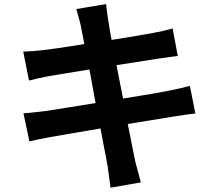

<svg xmlns="http://www.w3.org/2000/svg" viewBox="-20 -833 1040 915"><path d="M884.8 -423.8 911.1 -292Q891.6 -291 805.7 -277.3Q620.1 -247.1 588.9 -242.2Q597.7 -195.3 610.4 -133.8Q623 -72.3 625 -61.5Q626 -55.7 651.4 36.1L506.8 61.5Q495.1 -28.3 493.2 -39.1Q491.2 -51.8 486.3 -77.6Q481.4 -103.5 473.1 -145.5Q464.8 -187.5 459 -220.7Q323.2 -198.2 219.7 -179.7Q155.3 -168 120.1 -159.2L91.8 -293Q114.3 -293.9 196.3 -303.7Q218.8 -306.6 301.3 -320.3Q383.8 -334 435.5 -341.8L406.2 -502Q355.5 -494.1 286.6 -482.4Q217.8 -470.7 210 -469.7Q160.2 -460 118.2 -449.2L90.8 -586.9Q140.6 -588.9 183.6 -593.8Q230.5 -598.6 381.8 -623Q377 -647.5 371.1 -678.7Q365.2 -710 364.3 -713.9Q362.3 -724.6 343.8 -790L485.4 -813.5Q486.3 -809.6 489.7 -779.8Q493.2 -750 496.1 -735.4Q498 -718.8 511.7 -642.6Q657.2 -666 709 -675.8Q757.8 -684.6 802.7 -697.3L827.1 -566.4Q814.5 -565.4 780.3 -560.1Q746.1 -554.7 735.4 -553.7L535.2 -522.5L566.4 -363.3Q729.5 -389.6 783.2 -400.4Q852.5 -414.1 884.8 -423.8Z"/></svg>

Font: GenEi Gothic M Regular
Style: Bold
Weight: 700
Designer: o_tamon (Modified); [Source Han Sans]
Ryoko NISHIZUKA  (kana & ideographs); Paul D. Hunt (Latin, Greek & Cyrillic); Wenl
Version: Version 1.1a;Original Version 1.004